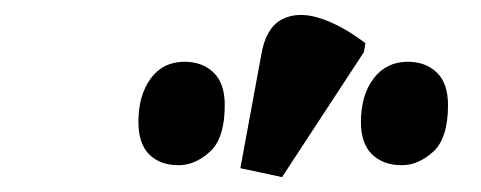

<svg xmlns="http://www.w3.org/2000/svg" viewBox="-20 -839 647 258"><path d="M359 -601 303 -613 331 -765Q337 -801 358 -812.5Q379 -824 408.5 -815Q438 -806 471 -781L469 -769ZM520 -617Q495 -617 480 -631.5Q465 -646 465 -675Q465 -711 482 -733.5Q499 -756 528 -756Q552 -756 567 -741.5Q582 -727 582 -698Q582 -653 562 -635Q542 -617 520 -617ZM220 -617Q195 -617 180.5 -631.5Q166 -646 166 -675Q166 -711 182.5 -733.5Q199 -756 228 -756Q252 -756 267 -741.5Q282 -727 282 -698Q282 -653 262 -635Q242 -617 220 -617Z"/></svg>

Font: Noto Serif Condensed ExtraBold
Style: Italic
Weight: 800
Width: 3
Italic angle: -12°
Designer: Monotype Design Team
Foundry: Monotype Imaging Inc.
Version: Version 2.014; ttfautohint (v1.8.4.7-5d5b)